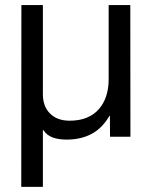

<svg xmlns="http://www.w3.org/2000/svg" viewBox="-20 -537 596 754"><path d="M412.1 0 411.6 -82H409.7Q382.3 -34.2 340.3 -11.5Q298.3 11.2 241.7 11.2Q209.5 11.2 186.5 2.7Q163.6 -5.9 150.4 -25.9H148.4V196.8H63.5L64 -517.1H148.4V-167Q148.4 -119.1 176.5 -91.1Q204.6 -63 253.4 -63Q292.5 -63 321 -75Q349.6 -86.9 368.7 -108.9Q387.7 -130.9 397.2 -160.4Q406.7 -189.9 406.7 -225.1V-517.1H491.7L492.2 0Z"/></svg>

Font: XB Khoramshahr
Style: Oblique
Weight: 400
Italic angle: 12°
Designer: Behnam
Foundry: Irmug
Version: Version 8.005 2009